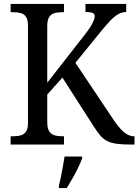

<svg xmlns="http://www.w3.org/2000/svg" viewBox="-20 -734 703 975"><path d="M34 0V-42H48Q69 -42 85.5 -46.5Q102 -51 112 -65.5Q122 -80 122 -108V-605Q122 -634 112 -648.5Q102 -663 85.5 -667.5Q69 -672 49 -672H34V-714H305V-672H293Q272 -672 255.5 -667Q239 -662 229.5 -647Q220 -632 220 -601V-314L409 -556Q429 -581 440 -599Q451 -617 456 -630Q461 -643 461 -652Q461 -664 450 -668.5Q439 -673 414 -673V-714H621V-673Q600 -673 580.5 -662Q561 -651 541 -630Q521 -609 497 -580L363 -415L559 -122Q577 -96 593.5 -78Q610 -60 627 -51Q644 -42 660 -42H663V0H644Q600 0 571.5 -4Q543 -8 523 -18.5Q503 -29 487.5 -48Q472 -67 454 -95L297 -340L220 -254V-113Q220 -82 230 -67Q240 -52 256.5 -47Q273 -42 294 -42H305V0ZM279 208Q285 186 290 161Q295 136 299.5 110.5Q304 85 308 61H397V71Q389 92 376 119Q363 146 347.5 173Q332 200 319 221H279Z"/></svg>

Font: Noto Serif SemiCondensed
Style: Regular
Weight: 400
Width: 4
Designer: Monotype Design Team
Foundry: Monotype Imaging Inc.
Version: Version 2.013